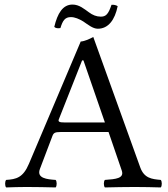

<svg xmlns="http://www.w3.org/2000/svg" viewBox="-20 -820 735 842"><path d="M422 -747C403 -747 386 -754 370 -766C350 -780 328 -800 298 -800C255 -800 232 -761 218 -702C224 -696 234 -695 245 -697C255 -730 265 -745 291 -745C308 -745 327 -737 345 -726C366 -712 387 -694 409 -694C455 -694 484 -733 496 -793C490 -797 480 -800 469 -799C455 -757 444 -747 422 -747ZM263 -283C241 -283 234 -286 237.8 -296.3L340 -555H346L440 -283ZM155 -79 210 -224C215 -237 221 -241 245 -241H456L514 -72C525.8 -37.5 487.6 -34.4 440 -31C434 -25 434 -4 440 2C477 1 532 0 571 0C612 0 650 1 685 2C691 -4 691 -25 685 -31C646.2 -34.5 612.4 -37.8 595 -86L389 -658C374 -649 347 -638 334 -638L107 -102C81 -40 50.5 -34 7 -31C1 -25 1 -4 7 2C33 1 65.7 0 96 0C137 0 187 1 224 2C230 -4 230 -25 224 -31C186.4 -33.6 139.4 -37.9 155 -79Z"/></svg>

Font: Libertinus Serif
Style: Regular
Weight: 400
Designer: Philipp H. Poll
Foundry: Khaled Hosny
Version: Version 6.2